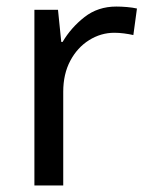

<svg xmlns="http://www.w3.org/2000/svg" viewBox="-20 -566 453 586"><path d="M335 -546Q350 -546 367.5 -544.5Q385 -543 398 -540L387 -459Q374 -462 358.5 -464Q343 -466 329 -466Q288 -466 252 -443.5Q216 -421 194.5 -380.5Q173 -340 173 -286V0H85V-536H157L167 -438H171Q197 -482 238 -514Q279 -546 335 -546Z"/></svg>

Font: Noto Sans Cham
Style: Regular
Weight: 400
Designer: Monotype Design Team
Foundry: Monotype Imaging Inc.
Version: Version 2.002